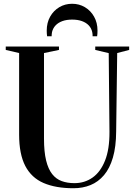

<svg xmlns="http://www.w3.org/2000/svg" viewBox="-20 -990 714 1019"><path d="M370 9Q275.5 9 211.2 -18.8Q147 -46.5 114.2 -109.2Q81.5 -172 81.5 -275.5V-708.5L10.5 -725V-743H293V-725L213.5 -708.5V-254.5Q213.5 -184 224.8 -138.2Q236 -92.5 257 -66Q278 -39.5 307.8 -28.8Q337.5 -18 375 -18Q429.5 -18 471.5 -47.8Q513.5 -77.5 537.5 -137.8Q561.5 -198 561 -290L557 -708L485.5 -725V-743H665.5V-725L602 -708.5L596.5 -292Q596 -211 579.2 -153.8Q562.5 -96.5 532 -60.5Q501.5 -24.5 460.5 -7.8Q419.5 9 370 9ZM363 -970Q400 -970 430.5 -952Q461 -934 479.2 -901.8Q497.5 -869.5 497.5 -827.5Q497.5 -818 497 -811.8Q496.5 -805.5 495.5 -797.5H471.5Q471.5 -803 471.2 -808.2Q471 -813.5 469.5 -819.5Q465 -840.5 451 -855.2Q437 -870 414.8 -878Q392.5 -886 363 -886Q333.5 -886 311.2 -878Q289 -870 275 -855.2Q261 -840.5 256 -819.5Q255 -813.5 254.5 -808.2Q254 -803 254 -797.5H230Q229 -805.5 228.5 -811.8Q228 -818 228 -827.5Q228 -869.5 246.2 -901.8Q264.5 -934 295 -952Q325.5 -970 363 -970Z"/></svg>

Font: Merriweather 144pt SemiBold
Style: Regular
Weight: 600
Version: Version 2.100